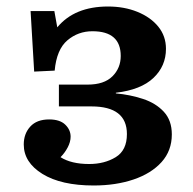

<svg xmlns="http://www.w3.org/2000/svg" viewBox="-20 -556 593 590"><path d="M268 14Q168 14 110.5 -21.5Q53 -57 53 -112Q53 -145 73 -167Q93 -189 131 -189Q164 -189 180.5 -173Q197 -157 197 -136Q197 -120 188 -103Q179 -86 166 -73Q199 -52 254 -52Q301 -52 335.5 -73Q370 -94 370 -144Q370 -229 261 -229H161V-296H249Q300 -296 325.5 -321.5Q351 -347 351 -384Q351 -460 264 -460Q220 -460 187 -432Q154 -404 148 -339L85 -336L74 -522H147L156 -472Q209 -536 312 -536Q362 -536 402.5 -519.5Q443 -503 466.5 -474Q490 -445 490 -406Q490 -353 451.5 -316.5Q413 -280 336 -271V-269Q380 -265 419.5 -252Q459 -239 483.5 -212.5Q508 -186 508 -143Q508 -93 476.5 -58Q445 -23 390.5 -4.5Q336 14 268 14Z"/></svg>

Font: Literata 7pt SemiBold
Style: Regular
Weight: 600
Designer: Latin by Veronika Burian and Jose Scaglione. Greek by Irene Vlachou. Cyrillic by Vera Evstafieva.
Foundry: TypeTogether
Version: Version 3.002